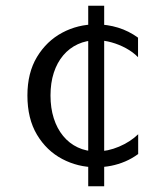

<svg xmlns="http://www.w3.org/2000/svg" viewBox="-20 -697 584 676"><path d="M317.7 -108.2Q254.1 -108.2 199 -137.3Q143.9 -166.4 110.2 -222.7Q76.5 -279.1 76.5 -360.8Q76.5 -440.7 110.3 -496.6Q144.1 -552.5 199.1 -581.9Q254.1 -611.2 317.6 -611.2Q357.9 -611.2 395.6 -599.7Q433.2 -588.2 466 -564.4V-495.7Q448.3 -513.7 424 -527Q399.8 -540.2 373.2 -547.7Q346.6 -555.2 320.5 -555.2Q284 -555.2 254.1 -541.4Q224.2 -527.7 202.6 -502.1Q181 -476.6 169.4 -440.9Q157.8 -405.2 157.8 -360.9Q157.8 -316.7 169.3 -280.6Q180.8 -244.4 202.3 -218.3Q223.7 -192.2 253.6 -178.1Q283.5 -163.9 320.4 -163.9Q359.5 -163.9 399.2 -180.7Q438.8 -197.5 466.5 -224.3V-154.7Q444.8 -138.8 420.9 -128.6Q397 -118.4 371.4 -113.3Q345.8 -108.2 317.7 -108.2ZM290.6 -41.1V-676.7H346.8V-41.1Z"/></svg>

Font: Russolo 10pt ExtraLight
Style: Regular
Weight: 200
Designer: Micah Stupak-Hahn
Version: Version 1.000